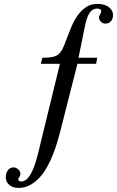

<svg xmlns="http://www.w3.org/2000/svg" viewBox="-20 -738 598 978"><path d="M475.1 -443.8 469.7 -413.1H374.5L287.1 -69.3Q280.8 -44.9 271.7 -14.2Q262.7 16.6 250 48.6Q237.3 80.6 220.5 111.3Q203.6 142.1 181.9 166Q160.2 189.9 133.1 204.6Q106 219.2 73.2 219.2Q60.1 219.2 48.6 215.6Q37.1 211.9 28.3 204.8Q19.5 197.8 14.4 187.7Q9.3 177.7 9.3 164.6Q9.3 155.8 11.7 147Q14.2 138.2 19 130.9Q23.9 123.5 31.5 119.1Q39.1 114.7 49.3 114.7Q55.7 114.7 61.8 117.4Q67.9 120.1 72.8 124.5Q77.6 128.9 80.8 134.5Q84 140.1 84 146Q84 152.3 82.3 156.5Q80.6 160.6 78.6 163.6Q76.7 166.5 75 168.7Q73.2 170.9 73.2 173.8Q73.2 180.7 77.6 183.6Q82 186.5 87.4 186.5Q99.1 186.5 110.4 179.2Q121.6 171.9 132.6 155Q143.6 138.2 153.8 110.8Q164.1 83.5 173.8 43.9L285.2 -413.1H188L195.8 -443.8Q228 -443.8 247.3 -447.8Q266.6 -451.7 279.1 -462.6Q291.5 -473.6 300.5 -493.2Q309.6 -512.7 320.8 -543.5Q330.6 -569.8 343.3 -600.6Q356 -631.3 374 -657.5Q392.1 -683.6 417 -700.9Q441.9 -718.3 477.1 -718.3Q491.7 -718.3 505.6 -714.8Q519.5 -711.4 530.8 -704.1Q542 -696.8 548.8 -685.8Q555.7 -674.8 555.7 -659.7Q555.7 -652.3 553.2 -644.8Q550.8 -637.2 546.1 -631.1Q541.5 -625 534.2 -621.3Q526.9 -617.7 517.1 -617.7Q504.4 -617.7 494.4 -627Q484.4 -636.2 484.4 -648.9Q484.4 -654.3 486.1 -658.2Q487.8 -662.1 490 -665.8Q492.2 -669.4 493.9 -673.1Q495.6 -676.8 495.6 -681.6Q495.6 -688.5 489 -691.4Q482.4 -694.3 477.1 -694.3Q459 -694.3 447.5 -684.6Q436 -674.8 428.5 -658Q420.9 -641.1 415.8 -618.9Q410.6 -596.7 405.8 -571.8L379.9 -443.8Z"/></svg>

Font: Khmer Busra Bunong
Style: Regular
Weight: 400
Designer: D. Kanjahn
Version: Version 7.100; 2014